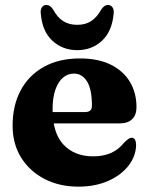

<svg xmlns="http://www.w3.org/2000/svg" viewBox="-20 -720 586 754"><path d="M516 -299Q516 -268.5 499 -252Q482 -235.5 450.5 -235.5H146V-280H315Q341 -280 341 -304.5Q341 -369.5 321.8 -400.2Q302.5 -431 270.5 -431Q246 -431 227.2 -415Q208.5 -399 197.5 -367.8Q186.5 -336.5 186.5 -291Q186.5 -197 229.8 -151.5Q273 -106 346 -106Q385 -106 415.2 -119Q445.5 -132 467.5 -160Q479 -171 485.2 -175Q491.5 -179 497.5 -179Q506.5 -179 510.5 -170.5Q514.5 -162 514.5 -150Q513.5 -106.5 484.5 -69.2Q455.5 -32 404.8 -9.5Q354 13 288 13Q213.5 13 155.2 -17Q97 -47 63.2 -100.8Q29.5 -154.5 29.5 -227Q29.5 -305.5 61 -364.8Q92.5 -424 151.8 -457.2Q211 -490.5 294 -490.5Q366 -490.5 415.5 -465.8Q465 -441 490.5 -398Q516 -355 516 -299ZM283.5 -622.5Q316 -622.5 338.5 -637.5Q361 -652.5 378 -683Q389.5 -700.5 403.5 -700.5Q415 -700.5 421.5 -691.5Q428 -682.5 426.5 -668Q420.5 -597 380.5 -560Q340.5 -523 283.5 -523Q226 -523 185.8 -560Q145.5 -597 140 -668Q138.5 -682.5 144.8 -691.5Q151 -700.5 162.5 -700.5Q177 -700.5 188.5 -683Q205.5 -651 228.5 -636.8Q251.5 -622.5 283.5 -622.5Z"/></svg>

Font: Fraunces
Style: Bold
Weight: 700
Version: Version 1.000;[b76b70a41]